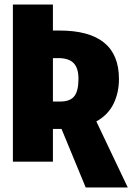

<svg xmlns="http://www.w3.org/2000/svg" viewBox="-20 -715 585 849"><path d="M252 -145H214V0H37V-695H214V-580H243Q506 -580 506 -366Q506 -305 482 -256Q458 -207 406 -178L545 114H359ZM214 -266H246Q290 -266 308.5 -289.5Q327 -313 327 -366Q327 -413 306.5 -435Q286 -457 242 -458H214Z"/></svg>

Font: Fira Sans Compressed ExtraBold
Style: Regular
Weight: 800
Width: 1
Designer: bBox Type GmbH & Carrois Corporate GbR & Edenspiekermann AG
Foundry: bBox Type GmbH & Carrois Corporate GbR & Edenspiekermann AG
Version: Version 4.301